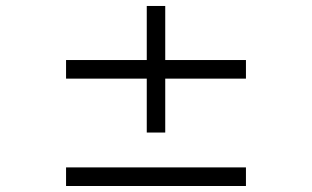

<svg xmlns="http://www.w3.org/2000/svg" viewBox="-20 -620 1040 640"><path d="M200.2 0V-62H799.8V0ZM530.8 -357.9V-178.2H469.2V-357.9H200.2V-419.9H469.2V-600.1H530.8V-419.9H799.8V-357.9Z"/></svg>

Font: Charis SIL Viet
Style: Bold
Weight: 700
Foundry: SIL International
Version: Version 5.000